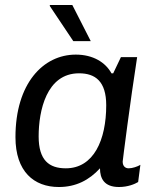

<svg xmlns="http://www.w3.org/2000/svg" viewBox="-20 -740 647 770"><path d="M270 -720H181L179 -717L274 -575H344ZM284 -521C153 -521 42 -405 42 -190C42 -52 116 10 216 10C285 10 338 -18 381 -65C381 -24 398 10 457 10C493 10 521 -2 534 -10L543 -79C532 -72 511 -65 496 -65C483 -65 472 -73 472 -92C472 -95 502 -332 530 -511H465L434 -446H427C403 -490 353 -521 284 -521ZM297 -446C362 -446 406 -414 406 -318C406 -179 356 -65 244 -65C177 -65 135 -97 135 -193C135 -295 166 -446 297 -446Z"/></svg>

Font: Chivo
Style: Italic
Weight: 400
Italic angle: -8°
Designer: Hector Gatti
Foundry: Omnibus-Type
Version: Version 1.003;PS 001.003;hotconv 1.0.70;makeotf.lib2.5.58329